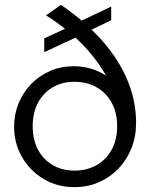

<svg xmlns="http://www.w3.org/2000/svg" viewBox="-20 -755 620 790"><path d="M286 15Q215 15 158.8 -19Q102.5 -53 70.2 -109.5Q38 -166 38 -234.5Q38 -285 56.5 -330Q75 -375 108.2 -409.2Q141.5 -443.5 186.2 -463Q231 -482.5 283.5 -482.5Q311.5 -482.5 338.5 -476.5Q365.5 -470.5 389.5 -458.8Q413.5 -447 434 -430.5L432.5 -412Q414 -451 388.5 -488.2Q363 -525.5 330 -561Q297 -596.5 256.8 -629.2Q216.5 -662 169.5 -692L231 -735Q332.5 -665 401.2 -586.8Q470 -508.5 505 -423.5Q540 -338.5 540 -249Q540 -193.5 521 -145.5Q502 -97.5 467.5 -61.5Q433 -25.5 387 -5.2Q341 15 286 15ZM286 -53Q337.5 -53 377.2 -75.5Q417 -98 439.5 -139Q462 -180 462 -235.5Q462 -291.5 439.5 -332.5Q417 -373.5 377.2 -396Q337.5 -418.5 286 -418.5Q236 -418.5 197.2 -396Q158.5 -373.5 136.5 -332.5Q114.5 -291.5 114.5 -235.5Q114.5 -180 136.5 -139Q158.5 -98 197.2 -75.5Q236 -53 286 -53ZM162 -540.5V-597L303.5 -662.5V-664L437.5 -728V-671.5L303.5 -607.5V-606Z"/></svg>

Font: Geologica Roman ExtraLight
Style: Regular
Weight: 250
Designer: Sindre Bremnes, Frode Helland
Foundry: Monokrom Skriftforlag AS
Version: Version 1.010;gftools[0.9.28]